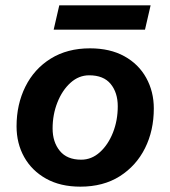

<svg xmlns="http://www.w3.org/2000/svg" viewBox="-20 -690 638 719"><path d="M281 9Q206 9 152.5 -21Q99 -51 70.5 -102Q42 -153 42 -217Q42 -299 75 -365.5Q108 -432 170 -470.5Q232 -509 317 -509Q392 -509 445.5 -479.5Q499 -450 527.5 -398.5Q556 -347 556 -284Q556 -201 523 -135Q490 -69 428.5 -30Q367 9 281 9ZM284 -92Q323 -92 354 -120Q385 -148 403 -193.5Q421 -239 421 -292Q421 -343 394.5 -375.5Q368 -408 314 -408Q275 -408 244 -380Q213 -352 195 -306.5Q177 -261 177 -209Q177 -158 204 -125Q231 -92 284 -92ZM544 -670 523 -579H181L202 -670Z"/></svg>

Font: Work Sans SemiBold
Style: Italic
Weight: 600
Italic angle: -13°
Designer: Wei Huang
Foundry: Wei Huang
Version: Version 2.012; ttfautohint (v1.8.3)